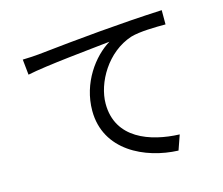

<svg xmlns="http://www.w3.org/2000/svg" viewBox="-106 -869 1211 1041"><g transform="rotate(-15 500.0 -348.5)"><path d="M85 -664 94 -577C202 -600 457 -624 564 -636C472 -581 377 -454 377 -298C377 -75 588 24 773 31L802 -52C639 -58 457 -120 457 -316C457 -434 544 -586 686 -632C737 -647 825 -648 882 -648V-728C647 -717 407 -694 174 -669C155 -667 123 -665 85 -664Z"/></g></svg>

Font: DAIFUKU Sans JP
Style: Regular
Weight: 400
Designer: Original font ‘Source Han Sans JP’ : Ryoko NISHIZUKA  (kana, bopomofo & ideographs); Paul D. Hunt (Latin, Greek & Cyrill
Foundry: Daifuku
Version: Version 1.001